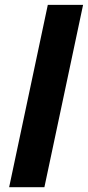

<svg xmlns="http://www.w3.org/2000/svg" viewBox="-20 -780 366 800"><path d="M18.1 0 179.2 -759.8H326.2L165 0Z"/></svg>

Font: Open Sans
Style: Bold Italic
Weight: 700
Italic angle: -12°
Designer: Monotype Design Team
Foundry: Monotype Imaging Inc.
Version: Version 3.003; ttfautohint (v1.8.4)